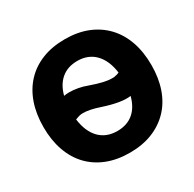

<svg xmlns="http://www.w3.org/2000/svg" viewBox="-161 -899 1102 1088"><g transform="rotate(-30 390.5 -355.0)"><path d="M391 16Q308 16 242.5 -10Q177 -36 131.5 -84Q86 -132 62 -200.5Q38 -269 38 -354Q38 -440 62 -508.5Q86 -577 131.5 -625.5Q177 -674 242.5 -700Q308 -726 391 -726Q474 -726 539 -700Q604 -674 650 -625.5Q696 -577 720 -508.5Q744 -440 744 -354Q744 -269 720 -200.5Q696 -132 650 -84Q604 -36 539 -10Q474 16 391 16ZM391 -126Q454 -126 495.5 -160.5Q537 -195 554 -261Q493 -252 378 -290Q314 -312 270 -312Q257 -312 244.5 -308.5Q232 -305 220 -300Q231 -216 275 -171Q319 -126 391 -126ZM535 -402Q546 -403 561 -410Q550 -493 506 -538.5Q462 -584 391 -584Q328 -584 286.5 -549.5Q245 -515 228 -450Q245 -453 263 -453Q290 -453 319.5 -447.5Q349 -442 378 -431Q465 -400 511 -400Q518 -400 524 -400Q530 -400 535 -402Z"/></g></svg>

Font: Geist ExtBd
Style: Regular
Weight: 400
Designer: Basement.studio, Andrés Briganti, Mateo Zaragoza
Foundry: Basement.studio, Vercel, Andrés Briganti, Guido Ferreyra, Mateo Zaragoza
Version: Version 1.401